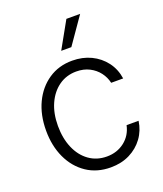

<svg xmlns="http://www.w3.org/2000/svg" viewBox="-141 -850 809 955"><g transform="rotate(-20 263.0 -373.0)"><path d="M280.8 11.7Q207.5 11.7 153.3 -24.9Q99.1 -61.5 69.3 -125.2Q39.6 -189 39.6 -270Q39.6 -352.5 69.8 -416.3Q100.1 -480 154.3 -516.6Q208.5 -553.2 279.8 -553.2Q334.5 -553.2 378.9 -532Q423.3 -510.7 452.4 -472.4Q481.4 -434.1 488.8 -383.3H425.3Q418.5 -414.1 399.2 -439.5Q379.9 -464.8 349.9 -480.2Q319.8 -495.6 280.8 -495.6Q228.5 -495.6 188.5 -467.3Q148.4 -439 125.7 -388.7Q103 -338.4 103 -272Q103 -206.1 125 -154.8Q147 -103.5 187.3 -74.7Q227.5 -45.9 280.8 -45.9Q335 -45.9 374.5 -76.7Q414.1 -107.4 425.3 -159.2H488.8Q481.9 -109.9 453.9 -71.3Q425.8 -32.7 381.6 -10.5Q337.4 11.7 280.8 11.7ZM246.1 -617.7 324.7 -758.3H397.5L299.8 -617.7Z"/></g></svg>

Font: Inter Tight Light
Style: Regular
Weight: 300
Designer: Rasmus Andersson
Foundry: rsms
Version: Version 3.004